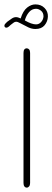

<svg xmlns="http://www.w3.org/2000/svg" viewBox="-47 -851 238 874"><path d="M47 -767Q58 -802 76.5 -816.5Q95 -831 114 -831Q140 -831 156 -814.5Q172 -798 171 -775Q170 -753 156 -736Q142 -719 114 -719Q98 -719 82 -726.5Q66 -734 46 -745Q38 -749 34.5 -750.5Q31 -752 26 -752Q20 -752 14.5 -747.5Q9 -743 2 -738L-7 -730Q-13 -725 -18 -725Q-22 -725 -24.5 -727.5Q-27 -730 -27 -734Q-27 -736 -26 -738.5Q-25 -741 -21 -745L-14 -752Q-3 -760 6.5 -766.5Q16 -773 26 -773Q35 -773 47 -767ZM66 -758Q97 -740 117 -740Q131 -740 140.5 -751Q150 -762 151 -776Q151 -793 140 -802Q129 -811 117 -811Q98 -811 85 -795.5Q72 -780 66 -758ZM60 -610Q60 -621 64 -626Q68 -631 75 -631Q81 -631 85.5 -626Q90 -621 90 -610V-18Q90 -8 85.5 -2.5Q81 3 75 3Q68 3 64 -2.5Q60 -8 60 -18Z"/></svg>

Font: Beiruti ExtraLight
Style: Regular
Weight: 250
Designer: Arlette Boutros
Foundry: Boutros
Version: Version 1.41